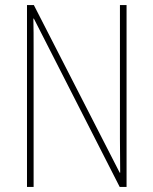

<svg xmlns="http://www.w3.org/2000/svg" viewBox="-20 -734 602 754"><path d="M477 0V-714H451V-190C451 -156 452 -103 452 -56H450L113 -714H86V0H112V-534C112 -589 112 -625 111 -661H113L450 0Z"/></svg>

Font: Noto Sans Lao UI Cond Thin
Style: Regular
Weight: 100
Width: 3
Designer: Monotype Design Team
Foundry: Monotype Imaging Inc.
Version: Version 2.000